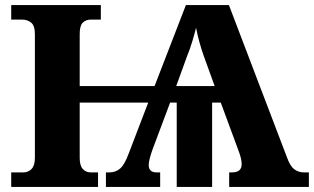

<svg xmlns="http://www.w3.org/2000/svg" viewBox="-20 -734 1233 754"><path d="M24 0V-57H72Q91 -57 104 -70.5Q117 -84 117 -114V-600Q117 -633 102.5 -645Q88 -657 67 -657H24V-714H376V-657H336Q317 -657 305 -645Q293 -633 293 -601V-396H587L710 -714H879L1107 -116Q1119 -82 1135.5 -69.5Q1152 -57 1173 -57H1193V0H880V-57H891Q929 -57 929 -89Q929 -100 926 -112.5Q923 -125 919 -136L847 -331H813V0H674V-331H648L579 -147Q573 -130 568.5 -113.5Q564 -97 564 -86Q564 -57 595 -57H609V0H396V-57H410Q434 -57 451.5 -72Q469 -87 485 -130L562 -331H293V-114Q293 -84 305 -70.5Q317 -57 336 -57H365V0ZM672 -396H823L781 -512Q771 -540 763 -569Q755 -598 750 -625Q744 -601 735 -571Q726 -541 713 -509Z"/></svg>

Font: Noto Serif ExtraBold
Style: Regular
Weight: 800
Designer: Monotype Design Team
Foundry: Monotype Imaging Inc.
Version: Version 2.014